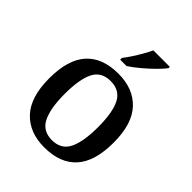

<svg xmlns="http://www.w3.org/2000/svg" viewBox="-216 -889 1022 1022"><g transform="rotate(45 294.5 -378.0)"><path d="M293 10Q181 10 116.5 -59Q52 -128 52 -269Q52 -410 114 -478.5Q176 -547 296 -547Q408 -547 472.5 -478.5Q537 -410 537 -269Q537 -128 475 -59Q413 10 293 10ZM295 -46Q364 -46 392 -102.5Q420 -159 420 -269Q420 -380 391.5 -435Q363 -490 294 -490Q225 -490 197 -435Q169 -380 169 -269Q169 -159 197.5 -102.5Q226 -46 295 -46ZM249 -619Q264 -638 281 -664Q298 -690 313.5 -717Q329 -744 339 -766H463V-756Q451 -739 422 -710Q393 -681 359 -652.5Q325 -624 297 -606H249Z"/></g></svg>

Font: Noto Serif Tibetan Medium
Style: Regular
Weight: 500
Designer: Monotype Design Team
Foundry: Monotype Imaging Inc.
Version: Version 2.103; ttfautohint (v1.8.4.7-5d5b)